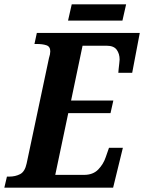

<svg xmlns="http://www.w3.org/2000/svg" viewBox="-40 -866 665 886"><path d="M-20 0 -8 -51H2Q31 -51 53 -62.5Q75 -74 83 -112L186 -598Q192 -616 192 -629Q192 -651 174.5 -657Q157 -663 130 -663H119L130 -714H605L570 -530H506Q506 -534 507.5 -547.5Q509 -561 510.5 -574.5Q512 -588 512 -591Q512 -618 498.5 -636.5Q485 -655 452 -655H341L288 -402H483L470 -344H275L215 -59H348Q389 -59 413 -83.5Q437 -108 448 -141L463 -184H527L482 0ZM274 -771 291 -846H542L525 -771Z"/></svg>

Font: Noto Serif Condensed
Style: Bold Italic
Weight: 700
Width: 3
Italic angle: -12°
Designer: Monotype Design Team
Foundry: Monotype Imaging Inc.
Version: Version 2.014